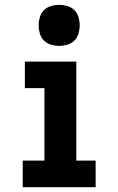

<svg xmlns="http://www.w3.org/2000/svg" viewBox="-20 -775 490 795"><path d="M74 0V-110H164V-410H83V-520H296V-110H376V0ZM225 -585Q208 -585 191 -590Q174 -595 162 -607Q150 -619 145 -636Q140 -653 140 -670Q140 -687 145 -704Q150 -721 162 -733Q174 -745 191 -750Q208 -755 225 -755Q242 -755 259 -750Q276 -745 288 -733Q300 -721 305 -704Q310 -687 310 -670Q310 -653 305 -636Q300 -619 288 -607Q276 -595 259 -590Q242 -585 225 -585Z"/></svg>

Font: Iosevka Etoile Extrabold
Style: Regular
Weight: 800
Designer: Belleve Invis
Foundry: Belleve Invis
Version: Version 22.1.2; ttfautohint (v1.8.4)